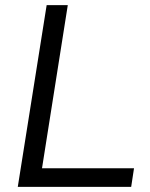

<svg xmlns="http://www.w3.org/2000/svg" viewBox="-20 -725 583 745"><path d="M49 0 161 -705H243L143 -72H500L489 0Z"/></svg>

Font: Nunito Sans 12pt ExtraLight 12pt
Style: Italic
Weight: 400
Italic angle: -9°
Version: Version 3.101;gftools[0.9.27]